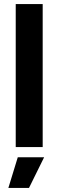

<svg xmlns="http://www.w3.org/2000/svg" viewBox="-20 -720 286 940"><path d="M57 0V-700H189V0ZM21 200 67 50H196L122 200Z"/></svg>

Font: Figtree Light
Style: Bold
Weight: 700
Version: Version 2.002